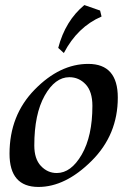

<svg xmlns="http://www.w3.org/2000/svg" viewBox="-20 -738 538 768"><path d="M207 -45.9Q264.2 -45.9 306.9 -119.6Q349.6 -193.4 349.6 -314.5Q349.6 -371.6 322.8 -400.4Q295.9 -429.2 257.3 -429.2Q200.2 -429.2 158.7 -355.5Q117.2 -281.7 117.2 -156.2Q117.2 -102.1 143.8 -74Q170.4 -45.9 207 -45.9ZM133.8 9.8Q18.1 9.8 18.1 -123Q18.1 -276.9 118.7 -379.6Q219.2 -482.4 333 -482.4Q451.2 -482.4 451.2 -347.7Q451.2 -198.7 346.4 -94.5Q241.7 9.8 133.8 9.8ZM235.4 -525.9 212.9 -546.4Q241.2 -654.8 317.4 -717.8L380.4 -695.8L386.2 -671.9Q290 -630.4 235.4 -525.9Z"/></svg>

Font: Kelvinch
Style: Italic
Weight: 400
Italic angle: -10°
Designer: Paul James Miller
Foundry: High-Logic / Made with FontCreator
Version: Version 3.40;July 22, 2017;FontCreator 11.0.0.2388 64-bit